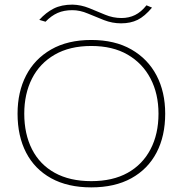

<svg xmlns="http://www.w3.org/2000/svg" viewBox="-20 -800 790 831"><path d="M375 11Q273 11 201.5 -28.5Q130 -68 93 -139.5Q56 -211 56 -308Q56 -402 93 -473.5Q130 -545 201.5 -586Q273 -627 375 -627Q477 -627 548.5 -586Q620 -545 657.5 -473.5Q695 -402 695 -308Q695 -211 657.5 -139.5Q620 -68 548.5 -28.5Q477 11 375 11ZM375 -16Q468 -16 532.5 -52Q597 -88 631.5 -154Q666 -220 666 -308Q666 -394 631.5 -460Q597 -526 532.5 -563.5Q468 -601 375 -601Q282 -601 217 -563.5Q152 -526 118.5 -460Q85 -394 85 -308Q85 -220 118.5 -154Q152 -88 217 -52Q282 -16 375 -16ZM614 -777 638 -767Q606 -729 575.5 -714Q545 -699 504 -699Q466 -699 430 -713Q394 -727 360 -741.5Q326 -756 293 -756Q257 -756 229.5 -744Q202 -732 177 -706L150 -714Q179 -746 212.5 -763Q246 -780 294 -780Q331 -779 365.5 -765Q400 -751 434.5 -736.5Q469 -722 506 -722Q538 -722 564.5 -735Q591 -748 614 -777Z"/></svg>

Font: Inconsolata ExtraExpanded ExtraLight
Style: Regular
Weight: 200
Width: 8
Monospace: yes
Designer: Raph Levien, Cyreal, Brenton Simpson
Foundry: Raph Levien, Cyreal, Google
Version: Version 3.100; ttfautohint (v1.8.4.7-5d5b)